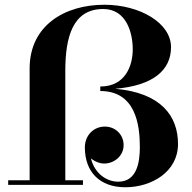

<svg xmlns="http://www.w3.org/2000/svg" viewBox="-20 -780 810 810"><path d="M14.5 -19.5V0H330V-19.5H255.5V-481C255.5 -623 286.5 -742 415.5 -742C512 -742 540 -644 540 -571.5C540 -507.5 512 -415 403 -415V-396C552 -396 570 -254 570 -160C570 -96 558 -13.5 479 -13.5C431 -13.5 380 -46 363.5 -112C379.5 -98.5 401 -90 419.5 -90C461.5 -90 501.5 -122 501.5 -167.5C501.5 -213.5 465.5 -246 422.5 -246C375 -246 338 -209 338 -158C338 -53.5 402 10 508.5 10C619.5 10 731 -55 731 -172.5C731 -290.5 659.5 -388.5 466 -405.5C624.5 -418.5 701.5 -483 701.5 -581C701.5 -684 568.5 -760 420.5 -760C255 -760 105 -674 105 -491V-19.5Z"/></svg>

Font: Bodoni* 11pt
Style: Bold
Weight: 700
Version: Version 2.3